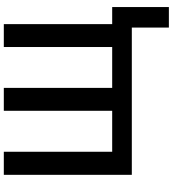

<svg xmlns="http://www.w3.org/2000/svg" viewBox="32 -760 927 1032"><g transform="rotate(-90 496.0 -244.5)"><path d="M71.8 0V-688H195.8V-105.5H416V-688H539.1V-105.5H758.8V-688H881.8V-105.5H973.6V199.2H863.3V0Z"/></g></svg>

Font: Arimo SemiBold
Style: Regular
Weight: 600
Designer: Steve Matteson
Foundry: Monotype Imaging Inc.
Version: Version 1.33